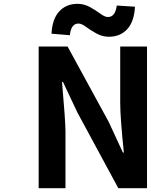

<svg xmlns="http://www.w3.org/2000/svg" viewBox="-20 -983 789 1003"><path d="M182 0V-740H333L548 -346L622 -186H627Q608 -369 608 -445V-740H748V0H598L384 -396L309 -555H304Q322 -349 322 -297V0ZM549 -791Q514 -791 483 -808.5Q452 -826 429 -843Q406 -860 390 -860Q351 -860 345 -799L249 -807Q253 -884 289.5 -923.5Q326 -963 385 -963Q420 -963 451 -945.5Q482 -928 505 -911Q528 -894 544 -894Q582 -894 590 -954L685 -948Q681 -870 644.5 -830.5Q608 -791 549 -791Z"/></svg>

Font: NotoSansHansBold
Style: Bold
Weight: 700
Designer: Ryoko NISHIZUKA  (kana & ideographs); Paul D. Hunt (Latin, Greek & Cyrillic); Wenlong ZHANG  (bopomofo); Sandoll Communi
Foundry: Adobe Systems Incorporated
Version: Version 1.00;December 8, 2021;FontCreator 13.0.0.2675 64-bit